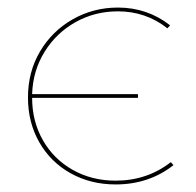

<svg xmlns="http://www.w3.org/2000/svg" viewBox="-20 -483 519 508"><path d="M439 -46Q374 5 286 5Q220 5 167 -24.5Q114 -54 84 -106.5Q54 -159 54 -225Q54 -293 86 -347Q118 -401 172.5 -432Q227 -463 292 -463Q370 -463 430 -416L423 -408Q366 -453 292 -453Q231 -453 180 -424.5Q129 -396 98 -346Q67 -296 65 -234H345V-224H65Q65 -162 93.5 -112Q122 -62 172.5 -33.5Q223 -5 286 -5Q369 -5 432 -54Z"/></svg>

Font: Ysabeau SC Hairline
Style: Regular
Weight: 100
Designer: Christian Thalmann (Catharsis Fonts)
Version: Version 0.003